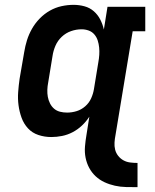

<svg xmlns="http://www.w3.org/2000/svg" viewBox="-20 -558 640 793"><path d="M548 215Q524 215 500.5 214.5Q477 214 454.5 209Q432 204 411.5 194.5Q391 185 375 170Q359 155 348.5 135.5Q338 116 333.5 93.5Q329 71 331 47Q333 23 337 0L349 -76Q336 -56 318.5 -39.5Q301 -23 280 -12Q259 -1 236.5 3.5Q214 8 192 8Q164 8 138.5 -0.5Q113 -9 95.5 -28Q78 -47 69 -72Q60 -97 56.5 -123.5Q53 -150 55 -177.5Q57 -205 61 -233L80 -343Q84 -368 91.5 -392Q99 -416 112 -439Q125 -462 144 -481.5Q163 -501 186 -514Q209 -527 234 -532.5Q259 -538 284 -538Q307 -538 329 -532Q351 -526 367.5 -511.5Q384 -497 394 -477.5Q404 -458 409 -436L424 -530H580V-429H528L457 0Q454 15 453 30.5Q452 46 455.5 60Q459 74 468 85.5Q477 97 489.5 104Q502 111 517 113Q532 115 548 115ZM257 -93Q277 -93 296.5 -99Q316 -105 332 -119Q348 -133 356.5 -152Q365 -171 368 -190L386 -300Q389 -316 390 -331.5Q391 -347 389.5 -362Q388 -377 383.5 -391Q379 -405 369.5 -416Q360 -427 346 -432Q332 -437 317 -437Q295 -437 273.5 -429.5Q252 -422 235 -406Q218 -390 209 -369Q200 -348 197 -327L179 -217Q176 -202 175.5 -187Q175 -172 177.5 -158Q180 -144 186.5 -131Q193 -118 203.5 -109Q214 -100 228 -96.5Q242 -93 257 -93Z"/></svg>

Font: Iosevka Curly Slab ExObl
Style: Bold
Weight: 700
Width: 7
Italic angle: -9°
Monospace: yes
Designer: Belleve Invis
Foundry: Belleve Invis
Version: Version 11.0.0; ttfautohint (v1.8.3)